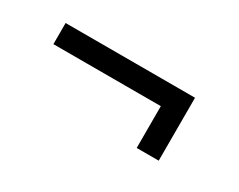

<svg xmlns="http://www.w3.org/2000/svg" viewBox="-36 -373 461 370"><g transform="rotate(30 194.0 -188.0)"><path d="M322 -118H273V-211H34V-258H322Z"/></g></svg>

Font: Bhavuka
Style: Regular
Weight: 400
Version: 2.94.0; ttfautohint (v1.2) -l 7 -r 28 -G 50 -x 13 -D deva -f